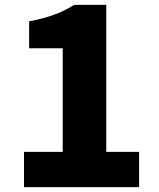

<svg xmlns="http://www.w3.org/2000/svg" viewBox="-20 -764 649 784"><path d="M78 0H548V-144H414V-744H283C231 -712 179 -692 99 -677V-567H236V-144H78Z"/></svg>

Font: Noto Sans CJK Black
Style: Bold
Weight: 900
Designer: Ryoko NISHIZUKA (kana & ideographs); Paul D. Hunt (Latin, Greek & Cyrillic); Wenlong ZHANG (bopomofo); Sandoll Communica
Foundry: Adobe Systems Incorporated
Version: Version 1.000;PS 1;hotconv 1.0.78;makeotf.lib2.5.61930